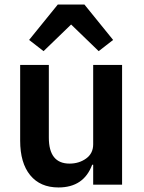

<svg xmlns="http://www.w3.org/2000/svg" viewBox="-20 -805 626 837"><path d="M169.9 -582 106.9 -630.9 231.9 -785.2H348.1L473.1 -630.9L410.2 -582L290 -698.2ZM234.9 12.2Q155.3 12.2 111.6 -41.3Q67.9 -94.7 67.9 -191.9V-522H192.9V-205.1Q192.9 -91.8 283.2 -91.8Q324.7 -91.8 355.5 -114Q386.2 -136.2 386.2 -175.8V-522H512.2V0H386.2V-86.9H381.8Q345.2 12.2 234.9 12.2Z"/></svg>

Font: Anuphan SemiBold
Style: Bold
Weight: 600
Designer: Mike Abbink, Paul van der Laan, Pieter van Rosmalen, Mint Tantisuwanna
Foundry: Bold Monday; Cadson Demak
Version: Version 3.002;hotconv 1.0.109;makeotfexe 2.5.65596